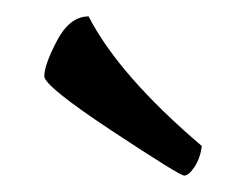

<svg xmlns="http://www.w3.org/2000/svg" viewBox="-20 -785 282 234"><path d="M34 -692Q34 -706 49.5 -735.5Q65 -765 88 -765Q125 -693 226 -607Q224 -592 217 -581.5Q210 -571 204.5 -571Q199 -571 116.5 -625.5Q34 -680 34 -692Z"/></svg>

Font: Esteban
Style: Regular
Weight: 400
Designer: Angelica Diaz Rivera
Foundry: Angelica Diaz Rivera
Version: Version 1.002